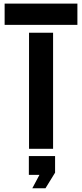

<svg xmlns="http://www.w3.org/2000/svg" viewBox="-20 -820 452 1058"><path d="M140 0V-639.5H272.5V0ZM5.5 -683V-800H406.5V-683ZM158 217.5 197.5 143.5H139V40H283.5V131.5L230.5 217.5Z"/></svg>

Font: Big Shoulders Stencil Text Thin ExtraBold
Style: Regular
Weight: 800
Version: Version 2.001